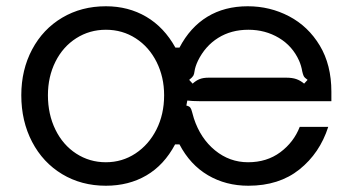

<svg xmlns="http://www.w3.org/2000/svg" viewBox="-20 -583 1125 613"><path d="M48 -279Q48 -360 82.5 -425Q117 -490 178.5 -526.5Q240 -563 318 -563Q390 -563 447 -529.5Q504 -496 540 -431H553Q587 -496 642 -529.5Q697 -563 771 -563Q842 -563 903 -531Q964 -499 1001 -437.5Q1038 -376 1038 -290V-260H643Q636 -260 615.5 -260Q595 -260 578 -262L575 -246Q584 -244 587.5 -239.5Q591 -235 593.5 -224.5Q596 -214 599 -205Q620 -141 666.5 -103Q713 -65 772 -65Q832 -65 875 -97Q918 -129 937 -178H1028Q1001 -94 936 -42Q871 10 773 10Q701 10 644 -23.5Q587 -57 553 -122H539Q504 -56 447.5 -23Q391 10 318 10Q240 10 178.5 -27Q117 -64 82.5 -130Q48 -196 48 -279ZM504 -279Q504 -337 480 -385Q456 -433 413.5 -460.5Q371 -488 318 -488Q266 -488 223.5 -461Q181 -434 157 -386Q133 -338 133 -279Q133 -218 157 -169Q181 -120 223.5 -92.5Q266 -65 318 -65Q370 -65 412.5 -93Q455 -121 479.5 -169.5Q504 -218 504 -279ZM595 -316Q606 -326 617.5 -330.5Q629 -335 646 -335H894Q913 -335 926 -330.5Q939 -326 951 -316L962 -328Q952 -335 949.5 -340.5Q947 -346 945 -355Q942 -373 935 -389Q914 -436 870.5 -462Q827 -488 773 -488Q718 -488 676.5 -462Q635 -436 612 -389Q603 -370 601 -355Q600 -346 597 -341Q594 -336 584 -328Z"/></svg>

Font: Open Sauce Sans
Style: Regular
Weight: 400
Designer: Alfredo Marco Pradil
Foundry: Creative Sauce Fz LLC
Version: Version 1.477